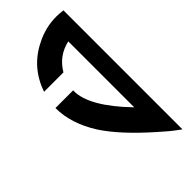

<svg xmlns="http://www.w3.org/2000/svg" viewBox="-171 -619 560 560"><g transform="rotate(-45 109.5 -338.5)"><path d="M219 -583C210 -584 200 -585 191 -585C162 -585 133 -578 106 -564C59 -541 28 -504 11 -455H91C108 -484 133 -502 165 -509V-237C104 -300 74 -353 74 -394V-398H1C1 -355 15 -312 42 -269C67 -230 107 -187 160 -140C181 -121 197 -108 207 -101C214 -96 218 -93 219 -92Z"/></g></svg>

Font: ABC-Love-Monogram
Style: Regular
Weight: 400
Designer: Sadat Fauzi
Foundry: Intuisi Creative
Version: Version 001.000